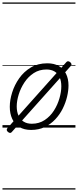

<svg xmlns="http://www.w3.org/2000/svg" viewBox="-20 -1030 629 1550"><path d="M231 19Q175 19 136.5 -4.5Q98 -28 78.5 -70.5Q59 -113 59 -168Q59 -222 78 -283Q97 -344 135 -398Q173 -452 229.5 -485.5Q286 -519 362 -519Q417 -519 455 -497Q493 -475 513 -434.5Q533 -394 533 -340Q533 -298 521.5 -249.5Q510 -201 486.5 -153.5Q463 -106 426.5 -67Q390 -28 341.5 -4.5Q293 19 231 19ZM237 -31Q296 -31 341 -61Q386 -91 415.5 -137.5Q445 -184 460 -236.5Q475 -289 475 -333Q475 -376 461.5 -406Q448 -436 421 -452.5Q394 -469 355 -469Q297 -469 252.5 -440Q208 -411 177.5 -365Q147 -319 131 -267Q115 -215 115 -171Q115 -128 129.5 -96.5Q144 -65 171 -48Q198 -31 237 -31ZM75 36Q69 44 60.5 43Q52 42 44 35Q36 28 34.5 20.5Q33 13 40 4L516 -529Q522 -536 530.5 -535.5Q539 -535 548 -527Q555 -520 557 -512.5Q559 -505 552 -498ZM0 490H589V500H0ZM0 -20H589V0H0ZM0 -505H589V-500H0ZM0 -1010H589V-1000H0Z"/></svg>

Font: Playwrite AU TAS Guides
Style: Regular
Weight: 400
Designer: Veronika Burian, José Scaglione
Foundry: TypeTogether
Version: Version 1.003